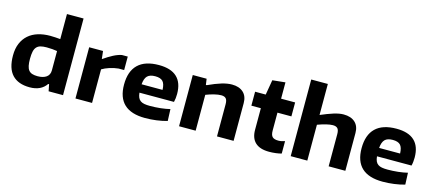

<svg xmlns="http://www.w3.org/2000/svg" viewBox="-58 -1374 4411 1955"><g transform="rotate(15 2148.0 -397.0)"><path d="M285 11Q164 11 101 -55.5Q38 -122 38 -259Q38 -332 61 -386.5Q84 -441 125.5 -477.5Q167 -514 225 -532Q283 -550 354 -550Q383 -550 410 -548Q437 -546 460 -544V-808H635V0H483L469 -71H460Q404 11 285 11ZM334 -119Q392 -119 426 -143Q460 -167 460 -215V-418Q438 -422 409.5 -424.5Q381 -427 349 -427Q311 -427 285 -420Q259 -413 243 -395Q227 -377 220.5 -346.5Q214 -316 214 -270Q214 -227 220 -198Q226 -169 240 -151.5Q254 -134 277 -126.5Q300 -119 334 -119Z M766 -540H912L921 -459H925Q975 -494 1021 -518Q1067 -542 1108 -550H1170V-408H1111Q1063 -403 1018.5 -388.5Q974 -374 941 -354V0H766Z M1501 9Q1207 9 1207 -266Q1207 -406 1281 -477.5Q1355 -549 1501 -549Q1627 -549 1690.5 -489.5Q1754 -430 1754 -312Q1754 -289 1751.5 -267Q1749 -245 1744 -226H1380Q1383 -195 1392 -175Q1401 -155 1417.5 -143.5Q1434 -132 1458.5 -127.5Q1483 -123 1519 -123Q1544 -123 1572.5 -124.5Q1601 -126 1629 -129Q1657 -132 1682.5 -136.5Q1708 -141 1728 -146L1733 -22Q1681 -7 1621 1Q1561 9 1501 9ZM1493 -429Q1437 -429 1410.5 -402.5Q1384 -376 1379 -314H1600Q1598 -377 1573.5 -403Q1549 -429 1493 -429Z M1858 -540H2004L2013 -477H2022Q2102 -514 2162 -532Q2222 -550 2270 -550Q2346 -550 2389.5 -510.5Q2433 -471 2433 -398V0H2258V-339Q2258 -381 2242.5 -398.5Q2227 -416 2192 -416Q2161 -416 2118.5 -405.5Q2076 -395 2033 -378V0H1858Z M2810 14Q2713 14 2664 -31.5Q2615 -77 2615 -165V-393H2515V-540H2627L2654 -698L2789 -712V-540H2937V-393H2790V-204Q2790 -158 2808.5 -139Q2827 -120 2872 -120Q2904 -120 2940 -133V-2Q2916 5 2880.5 9.5Q2845 14 2810 14Z M3035 -808H3210V-481Q3284 -513 3343 -531.5Q3402 -550 3447 -550Q3524 -550 3567.5 -510.5Q3611 -471 3611 -398V0H3435V-339Q3435 -381 3419.5 -398.5Q3404 -416 3369 -416Q3340 -416 3298 -405.5Q3256 -395 3210 -378V0H3035Z M4005 9Q3711 9 3711 -266Q3711 -406 3785 -477.5Q3859 -549 4005 -549Q4131 -549 4194.5 -489.5Q4258 -430 4258 -312Q4258 -289 4255.5 -267Q4253 -245 4248 -226H3884Q3887 -195 3896 -175Q3905 -155 3921.5 -143.5Q3938 -132 3962.5 -127.5Q3987 -123 4023 -123Q4048 -123 4076.5 -124.5Q4105 -126 4133 -129Q4161 -132 4186.5 -136.5Q4212 -141 4232 -146L4237 -22Q4185 -7 4125 1Q4065 9 4005 9ZM3997 -429Q3941 -429 3914.5 -402.5Q3888 -376 3883 -314H4104Q4102 -377 4077.5 -403Q4053 -429 3997 -429Z"/></g></svg>

Font: Encode Sans Wide
Style: Bold
Weight: 700
Designer: Pablo Impallari, Andres Torresi
Foundry: Pablo Impallari, Andres Torresi
Version: Version 1.000; ttfautohint (v1.00) -l 8 -r 50 -G 200 -x 14 -